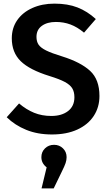

<svg xmlns="http://www.w3.org/2000/svg" viewBox="-20 -726 600 1058"><path d="M508 -621 443 -546Q406 -577 368.5 -591Q331 -605 288 -605Q240 -605 210.5 -583.5Q181 -562 181 -523Q181 -497 192.5 -480Q204 -463 234 -448Q264 -433 323 -415Q425 -383 476.5 -335.5Q528 -288 528 -197Q528 -135 496.5 -87Q465 -39 406 -12Q347 15 266 15Q187 15 124.5 -10.5Q62 -36 17 -80L85 -156Q125 -122 168 -104.5Q211 -87 263 -87Q320 -87 355 -114Q390 -141 390 -190Q390 -220 378 -239.5Q366 -259 337 -274.5Q308 -290 253 -307Q143 -341 94 -389Q45 -437 45 -515Q45 -572 75 -615Q105 -658 158.5 -682Q212 -706 280 -706Q353 -706 407 -685Q461 -664 508 -621ZM347 140Q347 156 341.5 172.5Q336 189 320 221L276 312H209L237 196Q208 174 208 140Q208 111 228 91.5Q248 72 278 72Q307 72 327 91.5Q347 111 347 140Z"/></svg>

Font: Fira Sans Medium
Style: Regular
Weight: 500
Designer: bBox Type GmbH & Carrois Corporate GbR & Edenspiekermann AG
Foundry: bBox Type GmbH & Carrois Corporate GbR & Edenspiekermann AG
Version: Version 4.301